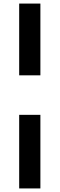

<svg xmlns="http://www.w3.org/2000/svg" viewBox="-20 -785 337 1070"><path d="M205.1 -765.1V-365.2H86.9V-765.1ZM205.1 -145V265.1H86.9V-145Z"/></svg>

Font: Kadwa
Style: Regular
Weight: 400
Designer: Sol Matas
Foundry: Sol Matas
Version: Version 1.000;PS 001.000;hotconv 1.0.70;makeotf.lib2.5.58329